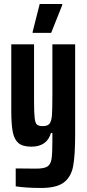

<svg xmlns="http://www.w3.org/2000/svg" viewBox="-20 -730 432 953"><path d="M58 195V106L158 107Q198 107 214.5 97Q231 87 235.5 61Q240 35 240 -27V-70H233Q213 -2 136 -2Q93 -2 72 -19.5Q51 -37 43.5 -74.5Q36 -112 36 -181V-510H149V-234Q149 -170 152 -144.5Q155 -119 163.5 -111.5Q172 -104 193 -104Q217 -104 226.5 -117Q236 -130 238 -159.5Q240 -189 240 -264V-510H353V-62Q353 42 343 95Q333 148 297 175.5Q261 203 184 203Q111 203 58 195ZM142 -572 177 -710H289V-705L234 -567H142Z"/></svg>

Font: Saira ExtraCondensed
Style: Bold
Weight: 700
Width: 2
Designer: Hector Gatti with collaboration of the Omnibus-Type team
Foundry: Omnibus-Type
Version: Version 0.072; ttfautohint (v1.8)